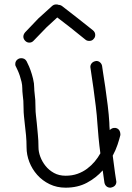

<svg xmlns="http://www.w3.org/2000/svg" viewBox="-20 -826 606 879"><path d="M509.8 -240.2Q531.2 -235.4 531.2 -208Q526.4 -188.5 518.1 -163.6Q509.8 -138.7 496.1 -113.3Q502 -66.4 506.8 -32.2Q511.7 2 512.7 5.9Q512.7 16.6 505.9 23.9Q499 31.2 485.4 33.2Q474.6 33.2 467.3 26.9Q460 20.5 458 9.8Q458 7.8 455.6 -7.3Q453.1 -22.5 450.2 -45.9Q419.9 -11.7 377.9 10.7Q335.9 33.2 280.3 33.2Q240.2 33.2 207 17.1Q173.8 1 150.4 -25.4Q127 -51.8 114.3 -84.5Q101.6 -117.2 101.6 -151.4Q101.6 -180.7 99.1 -207Q96.7 -233.4 93.8 -255.9Q91.8 -275.4 89.8 -293.5Q87.9 -311.5 87.9 -329.1Q87.9 -348.6 86.9 -364.3Q85.9 -379.9 84 -391.6Q83 -400.4 82.5 -407.7Q82 -415 82 -422.9Q82 -436.5 78.6 -451.2Q75.2 -465.8 70.8 -479Q66.4 -492.2 61.5 -502.9Q56.6 -513.7 53.7 -519.5Q49.8 -524.4 49.8 -532.2Q49.8 -548.8 64.5 -556.6Q70.3 -559.6 77.1 -559.6Q93.8 -559.6 101.6 -545.9Q101.6 -544.9 107.4 -533.7Q113.3 -522.5 119.6 -504.9Q126 -487.3 131.3 -465.8Q136.7 -444.3 136.7 -422.9Q136.7 -418 137.2 -411.1Q137.7 -404.3 138.7 -396.5Q140.6 -383.8 141.6 -367.7Q142.6 -351.6 142.6 -329.1Q142.6 -314.5 144.5 -298.3Q146.5 -282.2 148.4 -262.7Q150.4 -237.3 153.3 -210Q156.2 -182.6 156.2 -151.4Q156.2 -130.9 164.6 -108.4Q172.9 -85.9 188.5 -66.4Q204.1 -46.9 227.1 -34.2Q250 -21.5 280.3 -21.5Q310.5 -21.5 335 -30.3Q359.4 -39.1 378.9 -53.7Q398.4 -68.4 413.6 -86.4Q428.7 -104.5 439.5 -124Q434.6 -160.2 431.2 -196.3Q427.7 -232.4 425.8 -261.7Q423.8 -295.9 418.5 -339.8Q413.1 -383.8 407.7 -422.9Q402.3 -461.9 397.9 -489.7Q393.6 -517.6 393.6 -519.5Q393.6 -529.3 400.4 -537.1Q407.2 -544.9 420.9 -546.9Q430.7 -546.9 438 -540.5Q445.3 -534.2 447.3 -524.4Q447.3 -521.5 451.7 -494.1Q456.1 -466.8 461.9 -427.7Q467.8 -388.7 473.1 -344.2Q478.5 -299.8 480.5 -264.6Q480.5 -256.8 481 -248.5Q481.4 -240.2 482.4 -230.5Q487.3 -235.4 493.2 -238.3Q499 -241.2 509.8 -240.2ZM416 -666Q416 -655.3 409.2 -648.4Q402.3 -638.7 388.7 -638.7Q377.9 -638.7 371.1 -644.5L301.8 -700.2L242.2 -746.1L193.4 -701.2L133.8 -639.6Q126 -630.9 114.3 -630.9Q103.5 -630.9 95.7 -638.7Q86.9 -647.5 86.9 -658.2Q86.9 -668 94.7 -677.7L155.3 -741.2L218.8 -798.8Q226.6 -805.7 237.3 -805.7Q245.1 -805.7 248 -803.7Q256.8 -803.7 264.6 -797.9L335 -743.2L405.3 -687.5Q416 -678.7 416 -666Z"/></svg>

Font: Coming Soon
Style: Regular
Weight: 400
Designer: Dathan Boardman
Foundry: Open Window
Version: Version 1.002